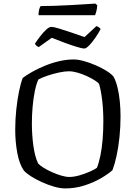

<svg xmlns="http://www.w3.org/2000/svg" viewBox="-20 -1052 758 1072"><path d="M344 0Q316 0 281.5 -10Q247 -20 213 -35.5Q179 -51 152.5 -68Q126 -85 113 -100Q88 -136 76.5 -198Q65 -260 65 -328Q65 -385 71 -441Q77 -497 86.5 -543Q96 -589 107 -617Q128 -633 160 -651Q192 -669 231 -685Q270 -701 311 -710.5Q352 -720 392 -720Q416 -720 448.5 -711Q481 -702 514.5 -687.5Q548 -673 574.5 -656.5Q601 -640 614 -624Q628 -598 636.5 -562Q645 -526 649 -485.5Q653 -445 653 -402Q653 -343 647 -285.5Q641 -228 630.5 -180.5Q620 -133 608 -102Q585 -81 544 -57Q503 -33 451.5 -16.5Q400 0 344 0ZM366 -64Q393 -64 424 -73Q455 -82 482 -94Q509 -106 521 -115Q532 -142 540.5 -183Q549 -224 553 -273Q557 -322 557 -374Q557 -437 550.5 -492Q544 -547 533 -584Q527 -592 508 -604Q489 -616 464 -627.5Q439 -639 412.5 -646.5Q386 -654 365 -654Q341 -654 308.5 -647Q276 -640 245 -629.5Q214 -619 194 -608Q182 -581 174 -541Q166 -501 162 -455Q158 -409 158 -363Q158 -298 166.5 -237Q175 -176 193 -139Q203 -128 224 -115Q245 -102 271 -90.5Q297 -79 322.5 -71.5Q348 -64 366 -64ZM450 -781Q439 -781 408 -790.5Q377 -800 339 -814Q301 -828 269 -841L196 -789Q191 -791 185 -795.5Q179 -800 175 -808Q188 -828 205 -850Q222 -872 238.5 -887Q255 -902 267 -902Q279 -902 310 -892.5Q341 -883 380 -870Q419 -857 452 -845L518 -906Q527 -904 533 -899Q539 -894 542 -890Q530 -867 512.5 -841.5Q495 -816 478 -798.5Q461 -781 450 -781ZM195 -967Q195 -987 199 -1000.5Q203 -1014 207 -1018Q238 -1018 282.5 -1019.5Q327 -1021 373.5 -1023.5Q420 -1026 457.5 -1028.5Q495 -1031 512 -1032L523 -1023Q522 -1004 518 -989Q514 -974 511 -967Z"/></svg>

Font: Texturina 12pt Light
Style: Regular
Weight: 300
Designer: Guillermo Torres Carreño
Foundry: Omnibus-Type
Version: Version 1.002